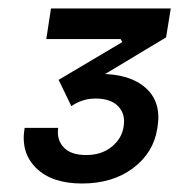

<svg xmlns="http://www.w3.org/2000/svg" viewBox="-20 -842 422 452"><path d="M173 -410Q102 -410 65 -446.5Q28 -483 38 -541H117Q113 -513 130 -495Q147 -477 183 -477Q219 -477 243 -496.5Q267 -516 271 -544Q276 -573 258.5 -591.5Q241 -610 205 -610Q188 -610 173.5 -605Q159 -600 148 -592L118 -654L268 -743L264 -750H89L100 -822H382L371 -754L183 -641L155 -658Q169 -663 185 -665.5Q201 -668 216 -668Q286 -668 323 -635Q360 -602 351 -544L350 -538Q341 -482 293 -446Q245 -410 173 -410Z"/></svg>

Font: Sora Variable Italic
Style: Regular
Weight: 400
Designer: Jonathan Barnbrook, Julián Moncada
Foundry: Barnbrook Fonts
Version: Version 2.000